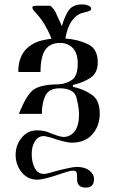

<svg xmlns="http://www.w3.org/2000/svg" viewBox="-20 -635 521 872"><path d="M51 68Q51 24 78.5 -9.5Q106 -43 147 -43Q172 -43 192 -37Q251 -13 268 -13Q299 -13 319 -38.5Q339 -64 339 -118Q339 -143 328 -189Q318 -234 251 -234Q202 -234 186 -200Q170 -167 170 -118H66Q101 -207 134 -229Q169 -252 248 -252Q284 -255 308 -273Q333 -291 333 -346Q333 -394 310.5 -417Q288 -440 253 -440Q207 -440 185.5 -408.5Q164 -377 164 -308H63Q63 -375 98 -411Q120 -434 152 -446Q164 -450 179.5 -453.5Q195 -457 204 -458L214 -459Q199 -497 178 -531Q159 -560 136 -584Q127 -593 127 -602Q127 -609 149 -609H207Q215 -605 223 -594Q231 -583 235 -575L238 -566Q254 -534 261 -516Q275 -566 294 -590.5Q313 -615 353 -615Q369 -615 381.5 -609.5Q394 -604 394 -596Q394 -590 388.5 -586.5Q383 -583 357 -577Q328 -570 306.5 -540.5Q285 -511 277 -460Q335 -456 380 -434Q424 -413 424 -352Q424 -303 390 -281Q358 -260 311 -249V-241Q360 -230 395 -206Q433 -182 433 -120Q433 -63 399.5 -25Q366 13 306 13Q277 13 209 -11Q206 -11 195 -14Q184 -17 179 -17Q154 -17 139 6Q124 29 124 65Q124 102 138 128.5Q152 155 180 155Q192 155 237 141Q309 123 328 123Q365 123 386 139.5Q407 156 407 179Q407 217 369 217Q330 217 330 179V168Q330 151 326.5 145.5Q323 140 311 140Q298 140 263 152Q181 181 149 181Q106 181 78.5 147.5Q51 114 51 68Z"/></svg>

Font: Pochaevsk Unicode
Style: Normal
Weight: 400
Version: Version 1.1